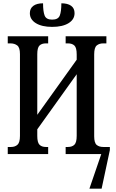

<svg xmlns="http://www.w3.org/2000/svg" viewBox="-20 -934 701 1164"><path d="M296 -771Q234 -771 197.5 -793.5Q161 -816 161 -854Q161 -883 182 -898.5Q203 -914 241 -914Q241 -865 250.5 -840Q260 -815 296 -815Q333 -815 342.5 -840Q352 -865 352 -914Q390 -914 411 -899Q432 -884 432 -854Q432 -816 395.5 -793.5Q359 -771 296 -771ZM27 0V-43H47Q71 -43 86 -56.5Q101 -70 101 -110V-606Q101 -646 84.5 -658.5Q68 -671 43 -671H27V-714H272V-671H258Q233 -671 219.5 -658Q206 -645 206 -605V-238L445 -572V-604Q445 -645 431 -658Q417 -671 392 -671H378V-714H625V-671H606Q581 -671 566 -658Q551 -645 551 -604V-108Q551 -68 566 -55.5Q581 -43 606 -43H646V-24L596 210H522L594 0H378V-43H392Q417 -43 431 -56.5Q445 -70 445 -111V-484L206 -150V-110Q206 -70 219.5 -56.5Q233 -43 258 -43H272V0Z"/></svg>

Font: Noto Serif ExtraCondensed Medium
Style: Regular
Weight: 500
Width: 2
Designer: Monotype Design Team
Foundry: Monotype Imaging Inc.
Version: Version 2.015